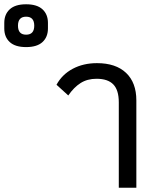

<svg xmlns="http://www.w3.org/2000/svg" viewBox="-252 -877 741 897"><path d="M-232 -744V-770Q-232 -810 -206.5 -833.5Q-181 -857 -130 -857Q-79 -857 -53.5 -833.5Q-28 -810 -28 -770V-744Q-28 -704 -53.5 -680.5Q-79 -657 -130 -657Q-181 -657 -206.5 -680.5Q-232 -704 -232 -744ZM-92 -757Q-92 -799 -130 -799Q-168 -799 -168 -757Q-168 -715 -130 -715Q-92 -715 -92 -757ZM303 -399Q303 -456 277.5 -482.5Q252 -509 199 -509Q156 -509 124.5 -489Q93 -469 67 -431L12 -481Q38 -529 87.5 -555.5Q137 -582 201 -582Q289 -582 337 -536.5Q385 -491 385 -408V0H303Z"/></svg>

Font: Anuphan
Style: Regular
Weight: 400
Designer: Cadson Demak
Version: Version 3.001;July 28, 2024;FontCreator 15.0.0.2974 64-bit